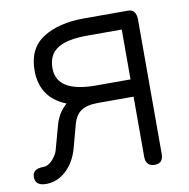

<svg xmlns="http://www.w3.org/2000/svg" viewBox="-74 -709 777 789"><g transform="rotate(-10 314.5 -314.5)"><path d="M510 7Q472 7 472 -33V-284H325Q276 -284 252 -267Q228 -250 218 -212L193 -119Q177 -61 140 -27Q103 7 57 7Q11 7 11 -29Q11 -64 57 -64Q77 -64 94.5 -83Q112 -102 118 -121L146 -223Q159 -272 196 -304Q90 -346 90 -460Q90 -552 155.5 -594Q221 -636 327 -636H511Q545 -636 545 -591V-33Q545 7 510 7ZM472 -356V-564H327Q244 -564 204 -538.5Q164 -513 164 -457Q164 -356 327 -356Z"/></g></svg>

Font: Jura SemiBold
Style: Regular
Weight: 600
Designer: Daniel Johnson, Alexei Vanyashin
Foundry: Daniel Johnson
Version: Version 5.103